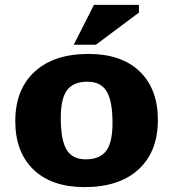

<svg xmlns="http://www.w3.org/2000/svg" viewBox="-20 -752 708 785"><path d="M326 13Q191.5 13 117 -58.5Q42.5 -130 42.5 -257Q42.5 -386 121.5 -458.8Q200.5 -531.5 342 -531.5Q476.5 -531.5 551 -460Q625.5 -388.5 625.5 -261.5Q625.5 -132 546.5 -59.5Q467.5 13 326 13ZM330.5 -100.5Q387.5 -100.5 413.8 -134.8Q440 -169 440 -249Q440 -339 416 -378.5Q392 -418 337.5 -418Q280.5 -418 254.5 -383.8Q228.5 -349.5 228.5 -269.5Q228.5 -179.5 252.2 -140Q276 -100.5 330.5 -100.5ZM281.5 -569 364 -732H548V-700.5L372 -569Z"/></svg>

Font: Newsreader Caption
Style: Bold
Weight: 700
Designer: Hugues Gentile
Foundry: Production Type
Version: Version 1.001